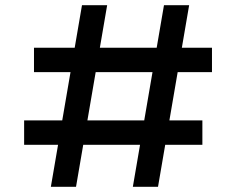

<svg xmlns="http://www.w3.org/2000/svg" viewBox="-20 -720 904 740"><path d="M492 0 612 -700H709L589 0ZM73 -162V-256H760V-162ZM176 0 296 -700H393L273 0ZM111 -442V-536H797V-442Z"/></svg>

Font: Lexend Peta
Style: Regular
Weight: 400
Designer: Bonnie Shaver-Troup, Thomas Jockin
Foundry: Lexend
Version: Version 1.007